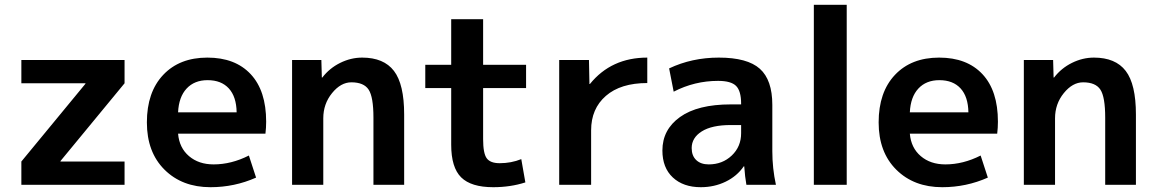

<svg xmlns="http://www.w3.org/2000/svg" viewBox="-20 -770 4817 800"><path d="M232 -97H499V0H69V-97L336 -421V-423H69V-520H499V-423L232 -99Z M722 -302H966Q965 -367 933.5 -401.5Q902 -436 845 -436Q790 -436 757.5 -401Q725 -366 722 -302ZM722 -213Q727 -154 767.5 -119.5Q808 -85 870 -85Q944 -85 1017 -122L1047 -30Q957 10 857 10Q739 10 665.5 -63Q592 -136 592 -260Q592 -386 660 -458Q728 -530 844 -530Q960 -530 1024.5 -461Q1089 -392 1089 -263Q1089 -238 1086 -213Z M1197 -520H1319L1321 -447H1323Q1353 -486 1397.5 -508Q1442 -530 1489 -530Q1579 -530 1621.5 -474.5Q1664 -419 1664 -293V0H1536V-280Q1536 -366 1516 -396.5Q1496 -427 1444 -427Q1400 -427 1363.5 -382Q1327 -337 1327 -277V0H1197Z M1993 -500H2172V-403H1993V-190Q1993 -131 2008 -110.5Q2023 -90 2062 -90Q2110 -90 2152 -107L2169 -10Q2107 10 2035 10Q1943 10 1901.5 -31Q1860 -72 1860 -167V-403H1752V-500H1860V-690H1993Z M2310 -520H2434L2436 -420H2438Q2527 -530 2677 -530V-424Q2566 -424 2504.5 -370.5Q2443 -317 2443 -227V0H2310Z M2975 -530Q3094 -530 3146 -483.5Q3198 -437 3198 -333V-140Q3198 -69 3213 0H3090Q3084 -33 3081 -77H3079Q3051 -36 3003.5 -13Q2956 10 2900 10Q2827 10 2783.5 -30.5Q2740 -71 2740 -143Q2740 -230 2813.5 -282.5Q2887 -335 3025 -335H3068V-338Q3068 -391 3047 -412Q3026 -433 2972 -433Q2874 -433 2787 -388L2768 -485Q2863 -530 2975 -530ZM2862 -153Q2862 -121 2881 -103Q2900 -85 2933 -85Q2990 -85 3029 -122Q3068 -159 3068 -215V-249H3025Q2946 -249 2904 -222.5Q2862 -196 2862 -153Z M3371 0V-750H3508V0Z M3771 -302H4015Q4014 -367 3982.5 -401.5Q3951 -436 3894 -436Q3839 -436 3806.5 -401Q3774 -366 3771 -302ZM3771 -213Q3776 -154 3816.5 -119.5Q3857 -85 3919 -85Q3993 -85 4066 -122L4096 -30Q4006 10 3906 10Q3788 10 3714.5 -63Q3641 -136 3641 -260Q3641 -386 3709 -458Q3777 -530 3893 -530Q4009 -530 4073.5 -461Q4138 -392 4138 -263Q4138 -238 4135 -213Z M4246 -520H4368L4370 -447H4372Q4402 -486 4446.5 -508Q4491 -530 4538 -530Q4628 -530 4670.5 -474.5Q4713 -419 4713 -293V0H4585V-280Q4585 -366 4565 -396.5Q4545 -427 4493 -427Q4449 -427 4412.5 -382Q4376 -337 4376 -277V0H4246Z"/></svg>

Font: M PLUS 1p
Style: Bold
Weight: 700
Version: Version 1.062